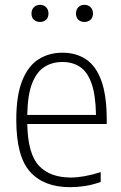

<svg xmlns="http://www.w3.org/2000/svg" viewBox="-20 -767 502 796"><path d="M270.5 9Q162.5 9 105 -54.5Q47.5 -118 47.5 -270.5Q47.5 -370.5 71.8 -431.8Q96 -493 139.2 -520.8Q182.5 -548.5 239 -548.5Q295.5 -548.5 336.8 -521Q378 -493.5 400.2 -432.2Q422.5 -371 422.5 -270V-253H93Q95.5 -128.5 141.5 -79.8Q187.5 -31 274 -31Q326.5 -31 397.5 -53.5V-12.5Q362.5 -0.5 331.8 4.2Q301 9 270.5 9ZM239 -510Q197 -510 164.8 -490Q132.5 -470 113.5 -422.2Q94.5 -374.5 93 -290.5H378Q376.5 -374 359.2 -422Q342 -470 311.2 -490Q280.5 -510 239 -510ZM330 -676Q314.5 -676 304.8 -685.2Q295 -694.5 295 -711Q295 -727 304.8 -737Q314.5 -747 330 -747Q345.5 -747 355.5 -737Q365.5 -727 365.5 -711Q365.5 -694.5 355.5 -685.2Q345.5 -676 330 -676ZM146 -676Q130.5 -676 120.5 -685.2Q110.5 -694.5 110.5 -711Q110.5 -727 120.5 -737Q130.5 -747 146 -747Q161.5 -747 171.2 -737Q181 -727 181 -711Q181 -694.5 171.2 -685.2Q161.5 -676 146 -676Z"/></svg>

Font: Encode Sans Semi Condensed ExtraLight
Style: Regular
Weight: 200
Width: 4
Designer: Multiple Designers
Foundry: Impallari Type
Version: Version 3.000; ttfautohint (v1.8.3) -l 8 -r 50 -G 200 -x 14 